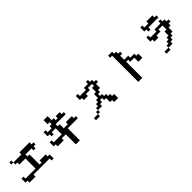

<svg xmlns="http://www.w3.org/2000/svg" viewBox="395 -2465 4211 4211"><g transform="rotate(-45 2500.0 -359.5)"><path d="M62.5 -109.4V-234.4H125V-171.9H437.5V-484.4H250V-546.9H187.5V-609.4H437.5V-671.9H750V-609.4H812.5V-546.9H750V-484.4H687.5V-546.9H500V-484.4H562.5V-171.9H625V-234.4H812.5V-171.9H875V-46.9H812.5V-109.4H312.5V-46.9H125V-109.4ZM187.5 -609.4H125V-671.9H187.5Z M1062.5 -234.4V-359.4H1125V-296.9H1375V-484.4H1250V-421.9H1187.5V-484.4H1125V-609.4H1187.5V-546.9H1312.5V-609.4H1375V-671.9H1312.5V-796.9H1437.5V-671.9H1500V-609.4H1562.5V-671.9H1687.5V-609.4H1750V-546.9H1437.5V-484.4H1500V-359.4H1625V-421.9H1812.5V-359.4H1875V-296.9H1562.5V78.1H1437.5V-234.4H1312.5V-171.9H1125V-234.4Z M2125 15.6V-46.9H2250V15.6ZM2312.5 -109.4V-46.9H2250V-109.4ZM2312.5 -109.4V-171.9H2375V-234.4H2437.5V-296.9H2500V-421.9H2562.5V-546.9H2625V-609.4H2500V-546.9H2375V-484.4H2250V-546.9H2187.5V-671.9H2250V-609.4H2437.5V-671.9H2562.5V-734.4H2625V-671.9H2687.5V-609.4H2750V-546.9H2687.5V-421.9H2625V-359.4H2562.5V-296.9H2625V-234.4H2687.5V-171.9H2750V-109.4H2812.5V15.6H2687.5V-46.9H2625V-171.9H2562.5V-234.4H2500V-171.9H2437.5V-109.4Z M3312.5 -734.4V-796.9H3437.5V-734.4H3500V-671.9H3562.5V-609.4H3500V-484.4H3625V-421.9H3750V-359.4H3812.5V-234.4H3687.5V-359.4H3562.5V-421.9H3500V78.1H3375V-734.4Z M4250 -609.4V-734.4H4312.5V-671.9H4437.5V-734.4H4625V-671.9H4687.5V-609.4H4375V-546.9H4312.5V-609.4ZM4187.5 -359.4V-484.4H4250V-421.9H4437.5V-484.4H4625V-546.9H4687.5V-484.4H4750V-421.9H4812.5V-359.4H4750V-296.9H4687.5V-171.9H4625V-109.4H4562.5V-46.9H4500V15.6H4375V78.1H4250V15.6H4375V-46.9H4437.5V-109.4H4500V-171.9H4562.5V-296.9H4625V-421.9H4500V-359.4H4375V-296.9H4250V-359.4Z"/></g></svg>

Font: KH Dot Dougenzaka 16
Style: Regular
Weight: 400
Designer: Original version for X68000 by Keitarou Hiraki (http://hp.vector.co.jp/authors/VA000874/) / TrueType conversion by Homem
Version: Version 1.00.20150527